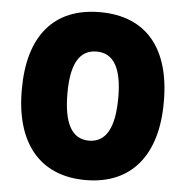

<svg xmlns="http://www.w3.org/2000/svg" viewBox="-52 -767 802 830"><g transform="rotate(5 349.0 -351.5)"><path d="M349.1 12.7C549.8 12.7 658.7 -124.5 657.2 -355C657.2 -585.4 549.8 -715.8 349.1 -715.8C148.4 -715.8 41 -585.4 41 -355C39.6 -124.5 148.4 12.7 349.1 12.7ZM238.8 -355C238.8 -481 274.4 -544.9 349.1 -544.9C423.8 -544.9 459.5 -481 459.5 -355C459.5 -224.1 423.8 -158.7 349.1 -158.2C274.4 -158.7 238.8 -224.1 238.8 -355Z"/></g></svg>

Font: Wand UI Pro Black
Style: Regular
Weight: 900
Designer: Andreas Faust
Version: Version 1.003;FEAKit 1.0